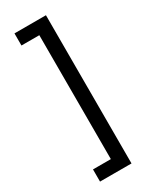

<svg xmlns="http://www.w3.org/2000/svg" viewBox="-230 -827 818 1019"><g transform="rotate(-30 178.5 -317.0)"><path d="M57.6 137.2V62.5H167V-696.8H57.6V-771H250.5V137.2Z"/></g></svg>

Font: Inter 16pt
Style: Regular
Weight: 400
Version: Version 4.001;git-66647c0bb